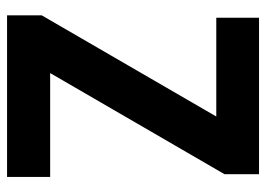

<svg xmlns="http://www.w3.org/2000/svg" viewBox="-125 -629 754 544"><g transform="rotate(90 252.0 -357.0)"><path d="M481.4 0H23.4V-98.1L310.1 -592.8H30.3V-713.9H473.6V-616.2L187 -122.1H481.4Z"/></g></svg>

Font: Open Sans SemiCondensed
Style: Bold
Weight: 700
Width: 4
Designer: Monotype Design Team
Foundry: Monotype Imaging Inc.
Version: Version 3.003